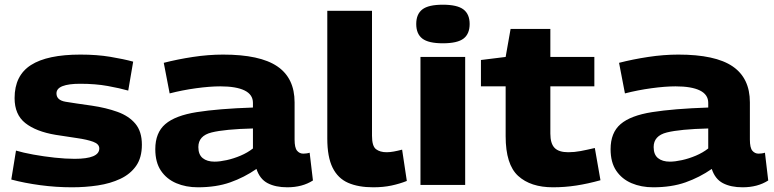

<svg xmlns="http://www.w3.org/2000/svg" viewBox="-20 -786 3291 816"><path d="M28 -23 48 -146Q78 -137 122 -129Q166 -121 212.5 -116Q259 -111 297 -111Q402 -111 402 -155Q402 -174 376 -183.5Q350 -193 308 -199Q266 -205 216 -213Q133 -227 87.5 -263Q42 -299 42 -369Q42 -465 111.5 -509.5Q181 -554 322 -554Q392 -554 449 -544.5Q506 -535 546 -524L525 -401Q490 -411 438 -420.5Q386 -430 320 -430Q272 -430 246 -420Q220 -410 220 -389Q220 -360 259 -353.5Q298 -347 370 -337Q431 -328 479.5 -310.5Q528 -293 555.5 -260Q583 -227 583 -171Q583 -116 558.5 -81Q534 -46 491.5 -26Q449 -6 396 2Q343 10 286 10Q218 10 151 1Q84 -8 28 -23Z M640 -152Q640 -222 682.5 -258.5Q725 -295 816.5 -309.5Q908 -324 1055 -329V-349Q1055 -384 1019.5 -401.5Q984 -419 916 -419Q872 -419 813.5 -411Q755 -403 701 -389L676 -519Q734 -534 800 -544Q866 -554 928 -554Q1085 -554 1158.5 -504Q1232 -454 1232 -351V-193Q1232 -158 1242.5 -145.5Q1253 -133 1269 -133Q1275 -133 1282.5 -134Q1290 -135 1296 -137L1310 -19Q1265 10 1201 10Q1151 10 1117.5 -7.5Q1084 -25 1070 -68Q1018 -32 958.5 -11Q899 10 821 10Q770 10 729 -7.5Q688 -25 664 -60.5Q640 -96 640 -152ZM823 -161Q823 -129 841.5 -114Q860 -99 892 -99Q914 -99 943.5 -105.5Q973 -112 1002.5 -124.5Q1032 -137 1055 -155V-240Q935 -237 879 -223Q823 -209 823 -161Z M1561 -740V-209Q1561 -165 1578 -152Q1595 -139 1623 -139Q1637 -139 1653.5 -142Q1670 -145 1689 -150L1709 -17Q1679 -5 1644 2.5Q1609 10 1566 10Q1503 10 1459.5 -9Q1416 -28 1393.5 -73.5Q1371 -119 1371 -197V-740Z M1862 -602Q1801 -602 1775 -622Q1749 -642 1749 -684Q1749 -726 1775 -746Q1801 -766 1862 -766Q1923 -766 1949.5 -746Q1976 -726 1976 -684Q1976 -642 1950 -622Q1924 -602 1862 -602ZM1767 0V-544H1957V0Z M2330 10Q2235 10 2182 -38.5Q2129 -87 2129 -207V-419H2024V-531L2129 -544L2150 -663H2319V-544H2506V-419H2319V-218Q2319 -176 2337 -157.5Q2355 -139 2395 -139Q2421 -139 2447.5 -144Q2474 -149 2508 -157L2532 -20Q2478 -5 2429 2.5Q2380 10 2330 10Z M2575 -152Q2575 -222 2617.5 -258.5Q2660 -295 2751.5 -309.5Q2843 -324 2990 -329V-349Q2990 -384 2954.5 -401.5Q2919 -419 2851 -419Q2807 -419 2748.5 -411Q2690 -403 2636 -389L2611 -519Q2669 -534 2735 -544Q2801 -554 2863 -554Q3020 -554 3093.5 -504Q3167 -454 3167 -351V-193Q3167 -158 3177.5 -145.5Q3188 -133 3204 -133Q3210 -133 3217.5 -134Q3225 -135 3231 -137L3245 -19Q3200 10 3136 10Q3086 10 3052.5 -7.5Q3019 -25 3005 -68Q2953 -32 2893.5 -11Q2834 10 2756 10Q2705 10 2664 -7.5Q2623 -25 2599 -60.5Q2575 -96 2575 -152ZM2758 -161Q2758 -129 2776.5 -114Q2795 -99 2827 -99Q2849 -99 2878.5 -105.5Q2908 -112 2937.5 -124.5Q2967 -137 2990 -155V-240Q2870 -237 2814 -223Q2758 -209 2758 -161Z"/></svg>

Font: Georama Extended
Style: Bold
Weight: 700
Width: 7
Designer: Jean-Baptiste Levee
Foundry: Production Type
Version: Version 1.000